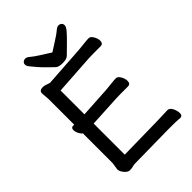

<svg xmlns="http://www.w3.org/2000/svg" viewBox="-262 -1024 1162 1162"><g transform="rotate(-45 319.0 -443.0)"><path d="M319 -816Q351 -837 383.5 -857.5Q416 -878 432 -892Q448 -906 460 -906Q472 -906 480 -899Q488 -892 488 -879Q488 -866 468 -843Q448 -820 413.5 -786.5Q379 -753 365.5 -739.5Q352 -726 318 -726Q284 -726 271 -738Q201 -804 176 -837Q173 -841 168 -846.5Q163 -852 156 -861.5Q149 -871 149 -881.5Q149 -892 157 -899Q165 -906 177 -906Q189 -906 205 -892Q221 -878 253.5 -857.5Q286 -837 319 -816ZM99 -685Q99 -709 129 -709Q145 -709 178 -696L446 -714Q469 -716 494.5 -719Q520 -722 535 -722Q550 -722 562 -701Q574 -680 574 -662Q574 -636 551 -636H488Q462 -636 449 -635L191 -618V-414L391 -426Q414 -428 439.5 -431Q465 -434 480 -434Q495 -434 507 -413Q519 -392 519 -373Q519 -347 496 -347H434Q407 -347 394 -346L191 -335V-69L479 -74L562 -77H563Q582 -77 593.5 -54.5Q605 -32 605 -10Q605 12 584 12H583Q582 12 570 10.5Q558 9 496 9H480L202 13Q187 13 175.5 16.5Q164 20 146.5 20Q129 20 112.5 -0.5Q96 -21 96 -37V-38L103 -85V-339Q92 -347 84 -363.5Q76 -380 76 -393Q76 -414 94 -414H96L103 -413V-634L99 -684Z"/></g></svg>

Font: LXGW ZhenKai
Style: Regular
Weight: 400
Designer: LXGW / Fontworks Inc.
Foundry: LXGW / Fontworks Inc.
Version: Version 0.800;June 8, 2025